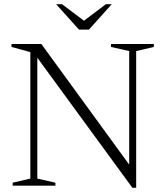

<svg xmlns="http://www.w3.org/2000/svg" viewBox="-20 -878 780 908"><path d="M123.5 -33.5V-631.5L34.5 -656V-670H175.5L591 -99.5V-636.5L505 -656V-670H707.5V-656L624 -636.5V10H606L156.5 -605V-33.5L242 -14V0H40V-14ZM508.5 -858 400.5 -738H353.5L245.5 -858H273.5L377 -780L480.5 -858Z"/></svg>

Font: Newsreader Text Light
Style: Regular
Weight: 300
Designer: Hugues Gentile
Foundry: Production Type
Version: Version 1.002